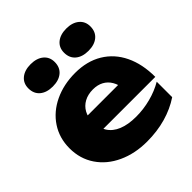

<svg xmlns="http://www.w3.org/2000/svg" viewBox="-215 -983 1167 1167"><g transform="rotate(-45 368.0 -400.0)"><path d="M29.2 -287.9Q29.2 -376.2 74.3 -444.5Q119.4 -512.8 198.9 -550.6Q278.4 -588.4 377.6 -588.4Q478.4 -588.4 552.5 -544Q626.5 -499.5 665.8 -418.1Q705.1 -336.8 705.1 -226.6H200.1V-351.6H586.2L519.3 -308.1Q515 -350.5 497.6 -380.1Q480.3 -409.7 451.4 -425.3Q422.4 -441 383 -441Q339.7 -441 307.7 -423.5Q275.8 -406 258.8 -375.1Q241.8 -344.1 241.8 -304.3Q241.8 -251.1 265.6 -213.5Q289.3 -176 336.5 -156.7Q383.6 -137.4 452.4 -137.4Q515.8 -137.4 577.8 -153.7Q639.7 -169.9 690.4 -199.8V-66.8Q629.6 -26.2 554.3 -4.8Q479 16.6 391.6 16.6Q288.1 16.6 205.4 -21.6Q122.7 -59.7 76 -128.8Q29.2 -197.9 29.2 -287.9ZM109.9 -722.7Q109.9 -766.4 140.9 -791.8Q171.8 -817.1 223.4 -817.1Q275 -817.1 305.9 -791.8Q336.9 -766.4 336.9 -722.7Q336.9 -676.8 306.3 -651.1Q275.6 -625.4 223.4 -625.4Q171.2 -625.4 140.5 -651.1Q109.9 -676.8 109.9 -722.7ZM416.6 -722.7Q416.6 -766.4 447.5 -791.8Q478.4 -817.1 530 -817.1Q581.3 -817.1 612.2 -791.6Q643.2 -766.1 643.2 -722.7Q643.2 -676.8 612.7 -651.1Q582.3 -625.4 530 -625.4Q477.8 -625.4 447.2 -651.1Q416.6 -676.8 416.6 -722.7Z"/></g></svg>

Font: Unbounded Variable
Style: Regular
Weight: 400
Designer: Luke Prowse, Jean-Baptiste Morizot, Fátima Lázaro, Florian Runge
Foundry: NaN
Version: Version 1.600;FEAKit 1.0